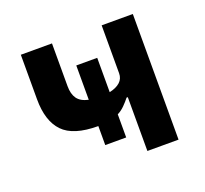

<svg xmlns="http://www.w3.org/2000/svg" viewBox="-96 -629 792 741"><g transform="rotate(-20 300.0 -258.0)"><path d="M390 -221H385Q374 -207 360.5 -193.5Q347 -180 331 -172V-77H245V-155Q143 -155 100.5 -199.5Q58 -244 58 -333V-516H186V-340Q186 -308 199.5 -289Q213 -270 245 -263V-404H331V-263Q359 -269 374.5 -283Q390 -297 390 -319V-516H518V0H390Z"/></g></svg>

Font: IBM Plex Mono SmBld
Style: Regular
Weight: 600
Monospace: yes
Designer: Mike Abbink, Paul van der Laan, Pieter van Rosmalen
Foundry: Bold Monday
Version: Version 2.3